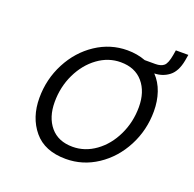

<svg xmlns="http://www.w3.org/2000/svg" viewBox="-112 -730 862 852"><g transform="rotate(20 318.5 -304.0)"><path d="M637 -614 632 -585Q622 -532 592.5 -509Q563 -486 523 -485Q551 -456 565 -415Q579 -374 579 -326Q579 -237 539 -160.5Q499 -84 431 -39Q363 6 283 6Q183 6 132 -55.5Q81 -117 81 -209Q81 -298 121 -374.5Q161 -451 229 -496Q297 -541 377 -541Q423 -541 463 -526H513Q540 -526 553.5 -538Q567 -550 574 -590L578 -614ZM510 -321Q510 -393 472.5 -437Q435 -481 367 -481Q309 -481 259.5 -445Q210 -409 180.5 -348Q151 -287 151 -215Q151 -143 188 -99Q225 -55 293 -55Q351 -55 401 -91Q451 -127 480.5 -188.5Q510 -250 510 -321Z"/></g></svg>

Font: Be Vietnam Light
Style: Italic
Weight: 300
Italic angle: -9.222°
Designer: Gabriel Lam
Foundry: TypeRant
Version: Version 3.000